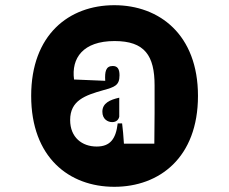

<svg xmlns="http://www.w3.org/2000/svg" viewBox="-20 -645 883 739"><path d="M742 -276C742 -512 593 -625 420 -625C245 -625 100 -511 100 -276C100 -40 245 74 420 74C593 74 742 -38 742 -276ZM250 -183C250 -258 307 -278 378 -298C421 -310 440 -316 440 -355C440 -380 432 -391 414 -391C387 -391 383 -369 385 -334L265 -339C254 -421 299 -487 421 -487C537 -487 575 -431 575 -316V-211C575 -169 574 -132 574 -92H457C455 -123 453 -146 450 -170H433C426 -110 404 -81 352 -81C296 -81 250 -116 250 -183ZM439 -196V-269C403 -261 374 -248 374 -215C374 -186 395 -175 412 -175C429 -175 437 -186 439 -196Z"/></svg>

Font: Bricolage Grotesque 10pt Condensed ExtraBold
Style: Regular
Weight: 800
Width: 3
Designer: Mathieu Triay
Foundry: Atelier Triay
Version: Version 1.000;gftools[0.9.29]